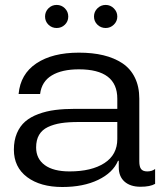

<svg xmlns="http://www.w3.org/2000/svg" viewBox="-20 -747 656 776"><path d="M231.9 8.8Q143.1 8.8 89.6 -31.2Q36.1 -71.3 36.1 -142.1Q36.1 -179.7 48.3 -208.5Q60.5 -237.3 82 -255.9Q103.5 -274.4 135.3 -286.1Q167 -297.9 203.1 -302.5Q239.3 -307.1 284.2 -307.1H454.1V-348.1Q454.1 -466.8 298.8 -466.8Q230 -466.8 189.2 -442.1Q148.4 -417.5 142.1 -367.2H55.2Q62.5 -447.8 127.2 -491Q191.9 -534.2 298.8 -534.2Q354 -534.2 397.7 -523.7Q441.4 -513.2 474.4 -491.5Q507.3 -469.7 525.1 -433.3Q543 -397 543 -348.1V-95.2Q543 -72.8 550.5 -63.5Q558.1 -54.2 575.2 -54.2Q594.2 -54.2 606.9 -64V-3.9Q586.9 7.8 547.9 7.8Q506.8 7.8 483.4 -12.9Q460 -33.7 460 -70.8V-97.2H457Q436.5 -48.8 376.7 -20Q316.9 8.8 231.9 8.8ZM126 -150.9Q126 -105.5 160.9 -79.8Q195.8 -54.2 261.2 -54.2Q350.1 -54.2 402.1 -87.9Q454.1 -121.6 454.1 -185.1V-253.9H297.9Q256.3 -253.9 226.6 -249.3Q196.8 -244.6 173.3 -233.4Q149.9 -222.2 137.9 -201.7Q126 -181.2 126 -150.9ZM175.8 -647.2Q162.1 -660.6 162.1 -680.2Q162.1 -699.7 175.8 -713.4Q189.5 -727.1 209 -727.1Q228.5 -727.1 242.2 -713.4Q255.9 -699.7 255.9 -680.2Q255.9 -660.6 242.2 -647.2Q228.5 -633.8 209 -633.8Q189.5 -633.8 175.8 -647.2ZM407.2 -727.1Q426.3 -727.1 440.2 -713.1Q454.1 -699.2 454.1 -680.2Q454.1 -661.1 440.2 -647.5Q426.3 -633.8 407.2 -633.8Q387.7 -633.8 373.8 -647.2Q359.9 -660.6 359.9 -680.2Q359.9 -699.7 373.8 -713.4Q387.7 -727.1 407.2 -727.1Z"/></svg>

Font: Lumene Sans Expanded
Style: Regular
Weight: 400
Width: 7
Designer: Deni Anggara
Version: Version 1.003;Glyphs 3.1.2 (3151)